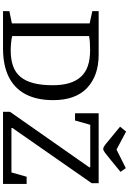

<svg xmlns="http://www.w3.org/2000/svg" viewBox="193 -1068 874 1301"><g transform="rotate(90 630.5 -417.0)"><path d="M55 0V-43L138 -60V-587L55 -605V-648H350Q492 -648 575 -570Q658 -492 658 -340Q658 -229 618 -153Q578 -77 500 -38.5Q422 0 307 0ZM321 -52Q382 -52 427 -68Q472 -84 500.5 -118.5Q529 -153 543 -207Q557 -261 557 -337Q557 -402 542.5 -449.5Q528 -497 499 -528.5Q470 -560 425.5 -575Q381 -590 320 -590Q291 -590 267 -588.5Q243 -587 224 -583V-62Q239 -58 266.5 -55Q294 -52 321 -52ZM737 0V-47L1113 -584V-591H825L796 -488H747V-648H1221V-601L847 -64V-57H1148L1177 -160H1226V0ZM989 -679Q978 -679 960 -692.5Q942 -706 912 -732L838 -793L871 -834L993 -769L1119 -832L1144 -796L1066 -732Q1031 -703 1014.5 -691Q998 -679 989 -679Z"/></g></svg>

Font: Faustina
Style: Regular
Weight: 400
Designer: Alfonso Garcia
Foundry: http://www.omnibus-type.com
Version: Version 1.200